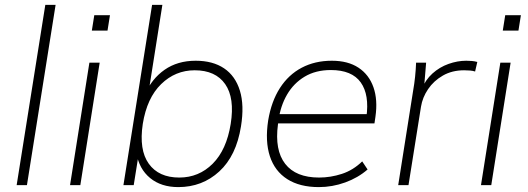

<svg xmlns="http://www.w3.org/2000/svg" viewBox="-20 -756 2154 784"><path d="M48 0 165 -736H207L90 0Z M266 0 345 -500H387L308 0ZM355 -631 365 -694H429L419 -631Z M708 8Q638 8 593 -29Q548 -66 537 -131H547L526 0H484L601 -736H643L585 -369H571Q599 -434 652 -471Q705 -508 779 -508Q849 -508 895 -477Q941 -446 959.5 -386Q978 -326 964 -240Q945 -120 875.5 -56Q806 8 708 8ZM712 -31Q792 -31 848.5 -87.5Q905 -144 922 -250Q939 -356 899.5 -412.5Q860 -469 775 -469Q696 -469 638 -412.5Q580 -356 563 -250Q547 -144 587.5 -87.5Q628 -31 712 -31Z M1282 8Q1204 8 1153 -24.5Q1102 -57 1082 -118Q1062 -179 1075 -264Q1088 -342 1123 -396.5Q1158 -451 1212 -479.5Q1266 -508 1335 -508Q1401 -508 1444 -479.5Q1487 -451 1505 -399.5Q1523 -348 1513 -279L1509 -252H1100L1106 -290H1493L1476 -277Q1489 -369 1453 -419.5Q1417 -470 1331 -470Q1269 -470 1224 -443Q1179 -416 1152 -369.5Q1125 -323 1117 -263L1115 -248Q1101 -143 1144.5 -87Q1188 -31 1283 -31Q1330 -31 1376 -46Q1422 -61 1459 -97L1481 -64Q1442 -30 1389.5 -11Q1337 8 1282 8Z M1606 0 1667 -386Q1672 -414 1675 -443Q1678 -472 1679 -500H1720L1711 -391L1701 -390Q1717 -430 1746 -456Q1775 -482 1811.5 -495Q1848 -508 1884 -508Q1896 -508 1907 -507Q1918 -506 1929 -503L1920 -464Q1911 -467 1899.5 -468Q1888 -469 1875 -469Q1826 -469 1788.5 -447.5Q1751 -426 1728 -392Q1705 -358 1699 -320L1648 0Z M1944 0 2023 -500H2065L1986 0ZM2033 -631 2043 -694H2107L2097 -631Z"/></svg>

Font: Mulish ExtraLight ExtraLight
Style: Italic
Weight: 250
Italic angle: -9°
Version: Version 3.603